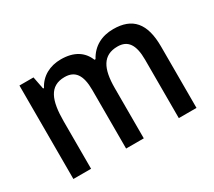

<svg xmlns="http://www.w3.org/2000/svg" viewBox="-107 -754 1071 959"><g transform="rotate(-30 428.5 -274.5)"><path d="M621 -549C555 -549 501 -521 470 -463H464C442 -518 394 -549 319 -549C256 -549 203 -521 175 -467H170L156 -539H75V0H177V-273C177 -393 203 -463 291 -463C351 -463 379 -424 379 -338V0H481V-290C481 -402 512 -463 596 -463C655 -463 683 -424 683 -337V0H785V-354C785 -489 731 -549 621 -549Z"/></g></svg>

Font: Noto Sans Thai Looped SemiCondensed Medium
Style: Regular
Weight: 500
Width: 4
Designer: Sasikarn Vongin, Ben Mitchell
Foundry: The Fontpad Ltd
Version: Version 1.001